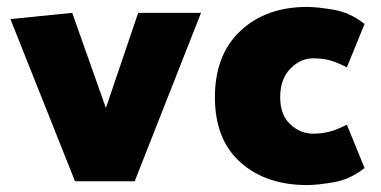

<svg xmlns="http://www.w3.org/2000/svg" viewBox="-20 -522 1096 553"><path d="M196 0 10 -467 188 -485 285 -211 378 -485H559L368 0Z M979 -328Q950 -343 929 -348.5Q908 -354 882 -354Q845 -354 816 -324Q787 -294 787 -242Q787 -191 816 -164Q845 -137 882 -137Q906 -137 928 -142.5Q950 -148 979 -163L1030 -38Q988 -5 941 3Q894 11 864 11Q746 11 672.5 -54.5Q599 -120 599 -242Q599 -364 672.5 -433Q746 -502 864 -502Q894 -502 941 -494Q988 -486 1030 -453Z"/></svg>

Font: Palanquin Dark
Style: Bold
Weight: 700
Designer: Pria Ravichandran
Version: Version 1.000